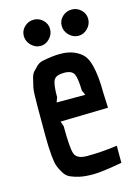

<svg xmlns="http://www.w3.org/2000/svg" viewBox="-112 -780 594 847"><g transform="rotate(-15 184.5 -356.5)"><path d="M201 -78Q269 -78 339 -88V-10Q246 7 207 7Q168 7 144.5 1.5Q121 -4 104 -11.5Q87 -19 76 -37Q65 -55 59 -70.5Q53 -86 50 -118Q46 -161 46 -209.5Q46 -258 46 -291V-343Q46 -414 50 -431.5Q54 -449 59 -469.5Q64 -490 72 -498.5Q80 -507 91.5 -518.5Q103 -530 118 -534Q165 -544 202 -544Q239 -544 265.5 -532.5Q292 -521 306.5 -504Q321 -487 329 -456Q342 -407 342 -328L345 -260L127 -255L135 -232Q135 -133 144.5 -105.5Q154 -78 201 -78ZM140 -363 132 -341H263L253 -363Q252 -418 242.5 -438.5Q233 -459 197 -459Q161 -459 150.5 -441Q140 -423 140 -363ZM128.5 -600Q105 -600 86.5 -618.5Q68 -637 68 -661.5Q68 -686 86 -703Q104 -720 128 -720Q152 -720 170 -703Q188 -686 188 -661.5Q188 -637 170 -618.5Q152 -600 128.5 -600ZM302 -600Q278 -600 259.5 -618.5Q241 -637 241 -661.5Q241 -686 259 -703Q277 -720 301.5 -720Q326 -720 344 -703Q362 -686 362 -661.5Q362 -637 344 -618.5Q326 -600 302 -600Z"/></g></svg>

Font: Economica
Style: Bold
Weight: 700
Designer: Vicente Lamonaca
Foundry: Vicente Lamonaca
Version: Version 1.100